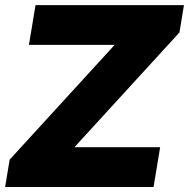

<svg xmlns="http://www.w3.org/2000/svg" viewBox="-20 -748 756 768"><path d="M0.5 0 18.6 -109.4 438.5 -568.4H95.7L122.1 -727.5H715.8L697.8 -618.2L277.8 -159.2H620.6L594.2 0Z"/></svg>

Font: Inter 28pt Black
Style: Italic
Weight: 900
Italic angle: -9.3988°
Designer: Rasmus Andersson
Foundry: rsms
Version: Version 4.001;git-66647c0bb